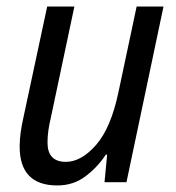

<svg xmlns="http://www.w3.org/2000/svg" viewBox="-20 -556 536 586"><path d="M155 10Q204 10 241 -18Q278 -46 303 -84H307L299 0H366L479 -536H397L342 -277Q319 -166 273.5 -114Q228 -62 181 -62Q125 -62 125 -121Q125 -155 135 -196L207 -536H124L51 -195Q46 -173 43 -151Q40 -129 40 -109Q40 10 155 10Z"/></svg>

Font: Noto Sans UI SemiCondensed
Style: Italic
Weight: 400
Width: 4
Italic angle: -12°
Designer: Monotype Design Team
Foundry: Monotype Imaging Inc.
Version: Version 1.901